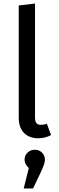

<svg xmlns="http://www.w3.org/2000/svg" viewBox="-20 -770 334 1086"><path d="M86 -104V-739L178 -750V-106Q178 -85 185.5 -74.5Q193 -64 211 -64Q230 -64 245 -70L269 -6Q236 12 196 12Q145 12 115.5 -18.5Q86 -49 86 -104ZM234 133Q234 146 228.5 162Q223 178 208 210L167 296H114L143 180Q119 159 119 133Q119 109 136 93Q153 77 177 77Q201 77 217.5 93Q234 109 234 133Z"/></svg>

Font: Fira Sans
Style: Regular
Weight: 400
Designer: bBox Type GmbH & Carrois Corporate GbR & Edenspiekermann AG
Foundry: bBox Type GmbH & Carrois Corporate GbR & Edenspiekermann AG
Version: Version 4.301